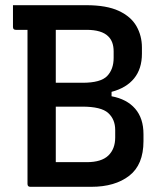

<svg xmlns="http://www.w3.org/2000/svg" viewBox="-20 -720 640 740"><path d="M332 0H97Q86 0 86 -11V-605H41Q30 -605 30 -616V-700H312Q391 -700 438 -678Q485 -656 506 -619Q527 -582 527 -537V-513Q527 -455 497 -418Q467 -381 410 -366V-349Q469 -338 501 -301Q533 -264 533 -203V-176Q533 -85 478 -42.5Q423 0 332 0ZM313 -605H195V-401H298Q368 -401 393 -427Q418 -453 418 -497V-522Q418 -560 397 -580Q372 -605 313 -605ZM195 -95H314Q371 -95 397.5 -120.5Q424 -146 424 -190V-219Q424 -260 397 -284.5Q370 -309 297 -309H195Z"/></svg>

Font: Recursive Mn Lnr St Med
Style: Regular
Weight: 500
Monospace: yes
Version: Version 1.079;hotconv 1.0.112;makeotfexe 2.5.65598; ttfautoh